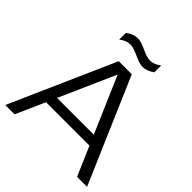

<svg xmlns="http://www.w3.org/2000/svg" viewBox="-233 -1048 1208 1208"><g transform="rotate(45 371.0 -443.5)"><path d="M525 -870C503 -853.1 481 -842 454 -842C427.4 -842 402.5 -852.9 377.6 -864.2C352.5 -875.7 327.1 -887 299.8 -887C272.8 -887 247.1 -875.4 223 -858V-798C245 -814.9 266.9 -826.1 293.9 -826.1C320.6 -826.1 345.5 -814.8 370.6 -803.4C395.9 -791.9 421.3 -780.4 448.8 -780.4C475.8 -780.4 501.1 -791.8 525 -809ZM7 0H90L175.9 -194H562.3L646 0H735L433 -700H317ZM206 -262 371.6 -635.9 533 -262Z"/></g></svg>

Font: Resamitz
Style: Bold
Weight: 700
Designer: gluk
Foundry: gluk
Version: Version 0.047